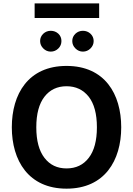

<svg xmlns="http://www.w3.org/2000/svg" viewBox="-20 -1101 780 1126"><path d="M183.1 -1081.1V-995.6H561.5V-1081.1ZM370.1 -714.4C145.5 -714.4 49.3 -549.3 49.3 -354.5C49.3 -160.2 146.5 5.4 370.1 5.4C594.2 5.4 690.9 -160.2 690.9 -354.5C690.9 -549.3 594.7 -714.4 370.1 -714.4ZM370.1 -595.2C424.3 -595.2 467.8 -574.7 500 -534.2C532.2 -493.2 548.3 -433.1 548.3 -354.5C548.3 -275.9 532.2 -216.3 500.5 -175.3C468.8 -133.8 425.3 -113.3 370.1 -113.3C315.4 -113.3 272.5 -133.8 240.7 -175.3C209 -216.3 192.9 -275.9 192.9 -354.5C192.9 -433.1 209 -492.7 240.7 -533.7C272.5 -574.7 315.9 -595.2 370.1 -595.2ZM215.3 -860.4C215.3 -843.3 221.7 -829.1 233.9 -816.9C246.1 -804.7 260.7 -798.3 277.8 -798.3C294.9 -798.3 310.1 -804.7 322.3 -816.9C334.5 -829.1 340.3 -843.3 340.3 -860.4C340.3 -877.4 334.5 -891.6 322.3 -903.3C310.1 -914.6 294.9 -920.4 277.8 -920.4C260.7 -920.4 246.1 -914.6 233.9 -903.3C221.7 -891.6 215.3 -877.4 215.3 -860.4ZM403.8 -860.4C403.8 -843.3 410.2 -829.1 422.4 -816.9C434.6 -804.7 449.2 -798.3 466.3 -798.3C483.4 -798.3 498.5 -804.7 510.7 -816.9C522.9 -829.1 529.3 -843.3 529.3 -860.4C529.3 -877.4 522.9 -891.6 510.7 -903.3C498.5 -914.6 483.4 -920.4 466.3 -920.4C449.2 -920.4 434.6 -914.6 422.4 -903.3C410.2 -891.6 403.8 -877.4 403.8 -860.4Z"/></svg>

Font: Estedad Bold
Style: Regular
Weight: 700
Designer: Amin Abedi
Version: Version 7.3